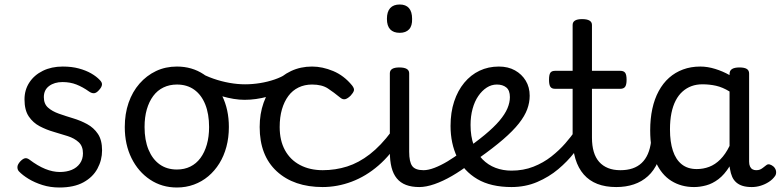

<svg xmlns="http://www.w3.org/2000/svg" viewBox="-20 -815 3472 854"><path d="M244 19Q204 19 169 8Q134 -3 107 -19.5Q80 -36 64 -53Q57 -61 57.5 -72.5Q58 -84 71 -98Q82 -109 91 -111Q100 -113 111 -105Q148 -77 181.5 -63.5Q215 -50 246 -50Q276 -50 299 -59.5Q322 -69 335.5 -88Q349 -107 349 -133Q349 -165 330 -182.5Q311 -200 281.5 -209.5Q252 -219 219 -228.5Q186 -238 156.5 -253.5Q127 -269 108 -297Q89 -325 89 -373Q89 -415 110.5 -448Q132 -481 170.5 -500Q209 -519 259 -519Q299 -519 330.5 -510.5Q362 -502 385.5 -488.5Q409 -475 424 -459Q435 -448 433.5 -437.5Q432 -427 421 -415Q410 -402 399.5 -400.5Q389 -399 376 -408Q348 -428 320 -439Q292 -450 258 -450Q222 -450 198.5 -432.5Q175 -415 175 -383Q175 -353 193.5 -336.5Q212 -320 241.5 -309.5Q271 -299 304.5 -289Q338 -279 367.5 -263Q397 -247 415.5 -219.5Q434 -192 434 -146Q434 -103 413.5 -65Q393 -27 351 -4Q309 19 244 19Z M767 19Q700 19 647.5 -16Q595 -51 565 -111.5Q535 -172 535 -250Q535 -309 552 -358Q569 -407 600.5 -443Q632 -479 674 -499Q716 -519 767 -519Q834 -519 886 -484.5Q938 -450 968 -389Q998 -328 998 -250Q998 -203 987 -162Q976 -121 955.5 -88Q935 -55 906.5 -31Q878 -7 842.5 6Q807 19 767 19ZM767 -61Q800 -61 826.5 -74Q853 -87 871.5 -112Q890 -137 900 -172Q910 -207 910 -250Q910 -308 893 -350.5Q876 -393 844 -416Q812 -439 767 -439Q734 -439 707 -426Q680 -413 661.5 -388Q643 -363 633 -328.5Q623 -294 623 -250Q623 -192 640.5 -149.5Q658 -107 690 -84Q722 -61 767 -61Z M1068 -371Q1022 -371 965.5 -387.5Q909 -404 844 -438Q835 -443 832.5 -454.5Q830 -466 833.5 -477.5Q837 -489 845 -494.5Q853 -500 865 -494Q895 -477 929.5 -465Q964 -453 1000 -446.5Q1036 -440 1070 -440Q1103 -440 1137 -445.5Q1171 -451 1201.5 -461.5Q1232 -472 1253 -486Q1264 -494 1273.5 -483.5Q1283 -473 1285 -457Q1287 -441 1273 -431Q1225 -400 1171.5 -385.5Q1118 -371 1068 -371Z M1416 17Q1287 17 1211 -53Q1135 -123 1135 -250Q1135 -309 1152.5 -358Q1170 -407 1201 -443Q1232 -479 1274.5 -499Q1317 -519 1368 -519Q1414 -519 1462 -499Q1510 -479 1546 -435Q1557 -421 1554 -411.5Q1551 -402 1540 -390Q1527 -377 1516 -374Q1505 -371 1493 -381Q1465 -404 1438.5 -421.5Q1412 -439 1368 -439Q1335 -439 1308 -426Q1281 -413 1262.5 -388Q1244 -363 1234 -328.5Q1224 -294 1224 -250Q1224 -190 1247.5 -147Q1271 -104 1314.5 -81Q1358 -58 1416 -58Q1430 -58 1437.5 -46.5Q1445 -35 1445 -20.5Q1445 -6 1438 5.5Q1431 17 1416 17Z M1414 17Q1395 17 1386 5.5Q1377 -6 1377 -20.5Q1377 -35 1386.5 -46.5Q1396 -58 1415 -58Q1472 -58 1524 -74.5Q1576 -91 1625 -129Q1674 -167 1721 -230Q1727 -237 1739 -232Q1751 -227 1759.5 -216.5Q1768 -206 1761 -196Q1718 -126 1663 -78.5Q1608 -31 1544.5 -7Q1481 17 1414 17Z M1845 17Q1811 17 1786 7.5Q1761 -2 1745 -21.5Q1729 -41 1721.5 -70.5Q1714 -100 1714 -140V-489Q1714 -502 1724.5 -508.5Q1735 -515 1756 -515Q1778 -515 1789 -508.5Q1800 -502 1800 -489V-140Q1800 -95 1813.5 -76.5Q1827 -58 1864 -58Q1878 -58 1885 -46.5Q1892 -35 1890.5 -20.5Q1889 -6 1878 5.5Q1867 17 1845 17ZM1758 -669Q1730 -669 1715.5 -684.5Q1701 -700 1701 -731Q1701 -763 1715.5 -779Q1730 -795 1758 -795Q1785 -795 1799 -779Q1813 -763 1813 -731Q1814 -700 1799.5 -684.5Q1785 -669 1758 -669Z M1845 17Q1831 17 1824.5 5.5Q1818 -6 1819.5 -20.5Q1821 -35 1832 -46.5Q1843 -58 1864 -58Q1885 -58 1912.5 -68.5Q1940 -79 1971 -97.5Q2002 -116 2033 -140Q2046 -151 2057.5 -147.5Q2069 -144 2076 -133Q2083 -122 2082.5 -108.5Q2082 -95 2070 -86Q2031 -56 1990.5 -32.5Q1950 -9 1912.5 4Q1875 17 1845 17Z M2034 -139Q2095 -181 2136 -215Q2177 -249 2201.5 -278Q2226 -307 2237 -333Q2248 -359 2248 -383Q2248 -413 2232 -426Q2216 -439 2190 -439Q2166 -439 2145 -425.5Q2124 -412 2107.5 -388Q2091 -364 2082 -331Q2073 -298 2073 -259Q2073 -208 2087 -170Q2101 -132 2126 -106.5Q2151 -81 2184 -68.5Q2217 -56 2256 -56Q2271 -56 2278 -45Q2285 -34 2285 -19.5Q2285 -5 2278 6Q2271 17 2256 17Q2163 17 2103 -18.5Q2043 -54 2013.5 -115.5Q1984 -177 1984 -255Q1984 -315 2000 -363.5Q2016 -412 2045 -447Q2074 -482 2113 -500.5Q2152 -519 2199 -519Q2240 -519 2270.5 -502Q2301 -485 2318.5 -456Q2336 -427 2336 -389Q2336 -359 2325 -329Q2314 -299 2288 -266Q2262 -233 2218 -195Q2174 -157 2109 -111Z M2254 17Q2245 17 2240 6Q2235 -5 2235 -19.5Q2235 -34 2240 -45Q2245 -56 2254 -56Q2308 -56 2352.5 -73.5Q2397 -91 2432.5 -119Q2468 -147 2494.5 -177.5Q2521 -208 2538 -233Q2544 -241 2556 -236.5Q2568 -232 2577 -222.5Q2586 -213 2581 -204Q2563 -173 2533.5 -135Q2504 -97 2463 -62.5Q2422 -28 2369.5 -5.5Q2317 17 2254 17Z M2721 17Q2673 17 2637 3Q2601 -11 2576.5 -39Q2552 -67 2539.5 -108Q2527 -149 2527 -203V-420H2449Q2434 -420 2428 -429Q2422 -438 2422 -460Q2422 -483 2428 -491.5Q2434 -500 2449 -500H2527V-704Q2527 -717 2537.5 -723.5Q2548 -730 2569 -730Q2591 -730 2602 -723.5Q2613 -717 2613 -704V-500H2739Q2754 -500 2760.5 -491.5Q2767 -483 2767 -460Q2767 -438 2760.5 -429Q2754 -420 2739 -420H2613V-203Q2613 -167 2621 -140Q2629 -113 2645 -95Q2661 -77 2684.5 -67.5Q2708 -58 2739 -58Q2753 -58 2760 -46.5Q2767 -35 2765.5 -20.5Q2764 -6 2753 5.5Q2742 17 2721 17Z M2721 17Q2707 17 2700.5 5.5Q2694 -6 2695.5 -20.5Q2697 -35 2708 -46.5Q2719 -58 2740 -58Q2770 -58 2793.5 -66Q2817 -74 2834 -90Q2851 -106 2861.5 -130Q2872 -154 2876 -186Q2878 -201 2891 -205.5Q2904 -210 2916.5 -205.5Q2929 -201 2927 -186Q2923 -133 2906 -94.5Q2889 -56 2862 -31.5Q2835 -7 2799.5 5Q2764 17 2721 17Z M3067 17Q3010 17 2966 -10.5Q2922 -38 2897 -94Q2872 -150 2872 -235Q2872 -287 2881.5 -331Q2891 -375 2910 -410Q2929 -445 2956 -469Q2983 -493 3018 -506Q3053 -519 3095 -519Q3127 -519 3161 -508.5Q3195 -498 3225 -481V-486Q3225 -501 3236 -508Q3247 -515 3269 -515Q3291 -515 3301.5 -508.5Q3312 -502 3312 -488V-96Q3312 -83 3316 -74.5Q3320 -66 3327 -62Q3334 -58 3343 -58Q3353 -58 3359.5 -60.5Q3366 -63 3372.5 -68Q3379 -73 3388 -80Q3395 -86 3404 -83.5Q3413 -81 3422 -73Q3431 -63 3432 -52Q3433 -41 3428 -33Q3417 -17 3400 -6Q3383 5 3363.5 11Q3344 17 3324 17Q3301 17 3284 12Q3267 7 3255 -3.5Q3243 -14 3236.5 -29Q3230 -44 3227 -63Q3227 -64 3226 -67.5Q3225 -71 3225 -75Q3202 -38 3175.5 -18Q3149 2 3121 9.5Q3093 17 3067 17ZM2960 -239Q2960 -184 2973 -144.5Q2986 -105 3012.5 -84Q3039 -63 3079 -63Q3108 -63 3134.5 -73Q3161 -83 3184 -106Q3207 -129 3225 -166V-408Q3194 -427 3165 -433.5Q3136 -440 3104 -440Q3078 -440 3056 -432Q3034 -424 3016 -408Q2998 -392 2985.5 -368Q2973 -344 2966.5 -312Q2960 -280 2960 -239Z"/></svg>

Font: Playwrite US Modern
Style: Regular
Weight: 400
Designer: Veronika Burian, José Scaglione
Foundry: TypeTogether
Version: Version 1.002